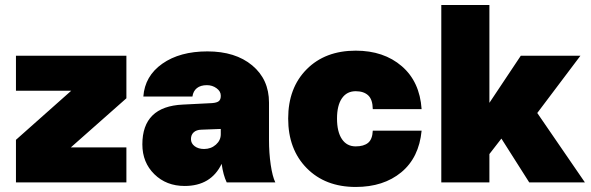

<svg xmlns="http://www.w3.org/2000/svg" viewBox="-20 -720 2334 758"><path d="M43 -500H479V-332L259.8 -138.2H479V0H43V-168L261.2 -361.8H43Z M1042 -168Q1042 -115.7 1048.8 -69.3Q1055.7 -22.9 1066.9 0H875Q861.3 -28.3 855 -73.2Q813 14.2 709 14.2Q636.7 14.2 589.4 -32.2Q542 -78.6 542 -149.9Q542 -299.8 701.7 -307.1L817.9 -313Q836.4 -314.5 844 -320.8Q851.6 -327.1 851.6 -340.8V-342.8Q851.6 -359.4 835 -371.6Q818.4 -383.8 796.9 -383.8Q772 -383.8 757.3 -372.1Q742.7 -360.4 739.7 -338.9H545.9Q551.8 -419.9 620.8 -468.5Q689.9 -517.1 798.8 -517.1Q909.2 -517.1 975.6 -461.9Q1042 -406.7 1042 -314.9ZM733.9 -170.9Q733.9 -153.8 748.5 -142.8Q763.2 -131.8 785.6 -131.8Q813 -131.8 832.3 -148.9Q851.6 -166 851.6 -189.9V-210.9L774.9 -208Q755.4 -207.5 744.6 -197.5Q733.9 -187.5 733.9 -170.9Z M1117.7 -252Q1117.7 -373 1190.7 -446.5Q1263.7 -520 1384.3 -520Q1495.1 -520 1566.2 -458.7Q1637.2 -397.5 1644.5 -289.1H1451.7Q1451.2 -327.1 1433.6 -343.5Q1416 -359.9 1384.3 -359.9Q1349.1 -359.9 1329.8 -331.8Q1310.5 -303.7 1310.5 -252Q1310.5 -199.7 1329.8 -170.9Q1349.1 -142.1 1384.3 -142.1Q1416 -142.1 1433.1 -156Q1450.2 -169.9 1451.7 -204.1H1644.5Q1634.3 -97.7 1564.2 -39.8Q1494.1 18.1 1384.3 18.1Q1264.2 18.1 1190.9 -56.2Q1117.7 -130.4 1117.7 -252Z M2036.1 -500H2271.5L2101.1 -273.9L2289.1 0H2069.3L1959.5 -172.9L1912.1 -111.8V0H1722.2V-700.2H1912.1V-314Z"/></svg>

Font: Overused Grotesk Black
Style: Regular
Weight: 900
Version: Version 0.002